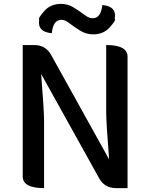

<svg xmlns="http://www.w3.org/2000/svg" viewBox="-20 -969 774 989"><path d="M207 0Q97 0 97 -60V-737H156Q216 -737 244 -685L542 -148Q527 -338 527 -393V-737Q637 -737 637 -677V0H578Q518 0 490 -52L192 -588Q207 -398 207 -347V0ZM460 -792Q424 -792 393 -811Q363 -830 339 -848Q316 -867 297 -867Q253 -867 247 -798Q171 -804 182 -869Q174 -873 207 -911Q240 -949 294 -949Q330 -949 360 -930Q390 -912 414 -893Q438 -875 457 -875Q500 -875 507 -943Q583 -937 571 -871Q580 -868 547 -830Q514 -792 460 -792Z"/></svg>

Font: Swei Half Moon CJK SC
Style: Medium
Weight: 500
Version: Version 2.071